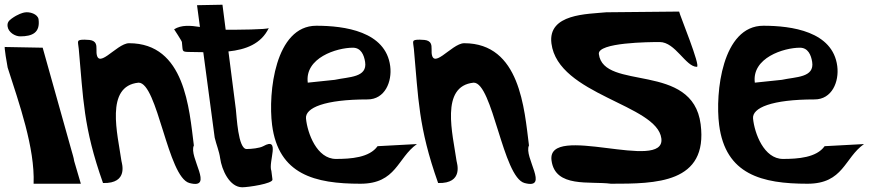

<svg xmlns="http://www.w3.org/2000/svg" viewBox="-56 -778 3731 813"><path d="M46.6 -725C41 -723.8 20.4 -719 -7.1 -699C-20 -689.6 -25.8 -681.1 -23.9 -666C-20.7 -641.4 7.5 -624 29.5 -624C81.6 -624 114.4 -640.1 107.3 -696C104.4 -718.4 69 -730 46.6 -725ZM86.3 0H286.3L258.1 -96C256.1 -111.4 249.8 -128.9 245.9 -144L124.7 -576L-34.7 -579C-41.1 -590 -24.5 -494.9 -23.6 -492C24.9 -340.4 92.2 -152.2 86.3 0Z M380.2 -3C489.6 0 459.4 -88.4 458.3 -96C442.3 -209.4 387.3 -413.8 530.8 -428C611.5 -428 654.1 -27.4 746.2 -3C853.6 25.5 741.3 -114.3 764.9 -162C745.1 -316.5 727.8 -595 490.5 -595C435.9 -595 348.1 -464.8 352.5 -571C354.1 -608.7 331.1 -609.1 302.5 -610C265.3 -610 274.5 -603.6 277.5 -571C296.9 -361.9 295.7 -241 380.2 -3Z M778.3 -756 790.6 -663.8C750.8 -670.1 712.1 -673.2 681.3 -654C681.3 -654 713.6 -605.1 714.2 -600C719.2 -561.4 710.8 -558.3 745.6 -558C764.7 -557.8 784.6 -557.3 804.8 -557L853.1 -195C860.4 -164.5 872.1 -137.8 876.2 -108C883.1 -58.4 916.1 15 969.9 15C993.9 15 1100 -0.2 1097.7 -18L1093.1 -54C1078.8 -92.4 1133.3 -200.8 1058.7 -159C1043.4 -150.5 1007.8 -147 988.2 -147C951.8 -147 946.2 -287.6 942.7 -315L911.3 -560.2C984.3 -567.9 1049.8 -591.7 1082.2 -659.3C1075 -652.7 948.4 -652 899.6 -652L886 -758ZM1082.2 -659.3C1082.4 -659.5 1082.5 -659.8 1082.6 -660C1082.6 -659.8 1082.5 -659.5 1082.2 -659.3Z M1247.2 -428C1233.8 -533.2 1369.8 -576 1438.3 -576C1472.4 -576 1485.4 -545.3 1490 -516C1500.6 -449 1421.1 -453 1361.7 -440ZM1500.3 -357C1573.9 -357 1604.8 -431.9 1596.3 -498C1577.4 -645.3 1402.5 -669 1283.4 -669C1109.1 -669 1078.7 -385.7 1096.1 -249C1123.1 -38.7 1277.6 0 1470 0C1623 0 1626 -109.2 1709.5 -168L1542.7 -159C1508.6 -110.7 1430.2 -105 1366.6 -105C1285.6 -105 1245.8 -213.9 1239.7 -276C1235.2 -321.5 1318.8 -357 1500.3 -357Z M1799.2 -3C1908.6 0 1878.4 -88.4 1877.3 -96C1861.3 -209.4 1806.3 -413.8 1949.8 -428C2030.5 -428 2073.1 -27.4 2165.2 -3C2272.6 25.5 2160.3 -114.3 2183.9 -162C2164.1 -316.5 2146.8 -595 1909.5 -595C1854.9 -595 1767.1 -464.8 1771.5 -571C1773.1 -608.7 1750.1 -609.1 1721.5 -610C1684.3 -610 1693.5 -603.6 1696.5 -571C1715.9 -361.9 1714.7 -241 1799.2 -3Z M2819.7 -729 2511.1 -726C2432.2 -718 2262.8 -720.8 2279 -594C2307 -375 2726 -336.3 2744.4 -192C2763 -46.5 2258.7 -260.3 2279.3 -99C2294.5 19.3 2442.8 -12 2531 0C2720.4 0 2942.9 -1 2910.8 -252C2876.8 -517.6 2499.9 -391.5 2479.8 -549C2473.4 -598.4 2694.5 -600 2737.2 -600C2803.9 -600 2847.4 -495 2894.7 -495C2912.8 -495 2821.3 -716.5 2819.7 -729Z M3140.2 -428C3126.8 -533.2 3262.8 -576 3331.3 -576C3365.4 -576 3378.4 -545.3 3383 -516C3393.6 -449 3314.1 -453 3254.7 -440ZM3393.3 -357C3466.9 -357 3497.8 -431.9 3489.3 -498C3470.4 -645.3 3295.5 -669 3176.4 -669C3002.1 -669 2971.7 -385.7 2989.1 -249C3016.1 -38.7 3170.6 0 3363 0C3516 0 3519 -109.2 3602.5 -168L3435.7 -159C3401.6 -110.7 3323.2 -105 3259.6 -105C3178.6 -105 3138.8 -213.9 3132.7 -276C3128.2 -321.5 3211.8 -357 3393.3 -357Z"/></svg>

Font: Rocketfuel
Style: Regular
Weight: 400
Designer: Mew Too
Foundry: Cannot Into Space Fonts.
Version: Version 0.27